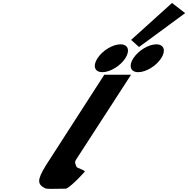

<svg xmlns="http://www.w3.org/2000/svg" viewBox="-20 -1247 1244 1269"><path d="M846.6 -983.3 898.9 -936.3 1203.8 -1160.2 1117 -1227.4ZM775.9 -954C724.9 -954 657.4 -913 624.3 -862C591.3 -811 605.7 -770 656.7 -770C707.7 -770 775.3 -811 808.3 -862C841.4 -913 826.9 -954 775.9 -954ZM1012.9 -954C961.9 -954 894.4 -913 861.3 -862C828.3 -811 842.7 -770 893.7 -770C944.7 -770 1012.3 -811 1045.3 -862C1078.4 -913 1063.9 -954 1012.9 -954ZM669.2 -753H846.2L482.2 -191C470.8 -173 479.5 -161.8 485.3 -145C488.5 -135.7 539.7 -124 540.7 -113C540.7 -113 460.1 -21.3 417.6 0C333.5 0 291.8 4.3 277.4 -3C226.6 -28.9 224.8 -57.6 279.9 -148L279.4 -148L291.4 -166.5C297.8 -176.7 304.8 -187.5 312.4 -199L313 -200Z"/></svg>

Font: Hussar
Style: BdWodka
Weight: 700
Foundry: Cannot Into Space Fonts
Version: Version 2.00